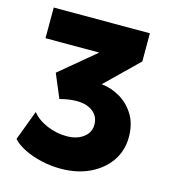

<svg xmlns="http://www.w3.org/2000/svg" viewBox="-107 -788 801 892"><g transform="rotate(15 293.5 -342.5)"><path d="M265.5 15Q218 15 172.2 4.5Q126.5 -6 89.8 -24.2Q53 -42.5 32.5 -65.5L86.5 -209.5Q113 -176.5 159 -157.2Q205 -138 253.5 -138Q286.5 -138 311.5 -148.8Q336.5 -159.5 350.8 -178.5Q365 -197.5 365 -222.5Q365 -263 335.2 -285.5Q305.5 -308 258.5 -308Q239.5 -308 218.8 -305Q198 -302 177 -296L129 -410L300 -552.5H41.5V-700H504V-564.5L349 -413.5Q395 -409 437.5 -384.5Q480 -360 507.2 -316Q534.5 -272 534.5 -208.5Q534.5 -143.5 500 -93.2Q465.5 -43 405 -14Q344.5 15 265.5 15Z"/></g></svg>

Font: Geologica Roman ExtraBold
Style: Regular
Weight: 800
Designer: Sindre Bremnes, Frode Helland
Foundry: Monokrom Skriftforlag AS
Version: Version 1.010;gftools[0.9.28]